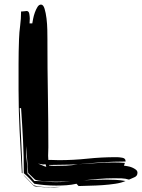

<svg xmlns="http://www.w3.org/2000/svg" viewBox="-20 -761 620 838"><path d="M66 -289Q69 -219 72.5 -149Q76 -79 78 -9V-4L75 -7V-14Q70 -104 65.5 -191.5Q61 -279 61 -369V-482Q61 -509 61.5 -535.5Q62 -562 63 -589Q64 -620 68 -649.5Q72 -679 72 -711H76Q83 -711 88 -712Q93 -713 96 -713Q106 -713 108 -700Q110 -687 110 -680L109 -659H121Q122 -665 124.5 -678.5Q127 -692 132 -706Q137 -720 143.5 -730.5Q150 -741 159 -741Q169 -741 174.5 -723Q180 -705 183 -680.5Q186 -656 186.5 -630.5Q187 -605 187 -590V-578Q187 -463 189 -348Q191 -233 191 -118Q191 -109 190.5 -99.5Q190 -90 190 -81Q190 -76 190.5 -72Q191 -68 191 -63H201Q210 -63 219 -62.5Q228 -62 237 -62Q300 -62 361.5 -68.5Q423 -75 486 -75H490Q500 -75 514 -72.5Q528 -70 528 -58V-56Q475 -56 424 -52.5Q373 -49 320 -44Q359 -46 397.5 -49Q436 -52 475 -52Q488 -52 500 -51.5Q512 -51 525 -50L521 -38Q527 -37 537 -35.5Q547 -34 556.5 -30Q566 -26 573 -20.5Q580 -15 580 -7Q580 7 567 12.5Q554 18 543 23Q528 18 511.5 17.5Q495 17 479 17Q444 17 410 20Q378 23 345 26Q369 25 391 24Q416 23 441 23Q463 23 484.5 24Q506 25 528 29Q510 37 483.5 41Q457 45 428.5 47Q400 49 372 49.5Q344 50 323 51L314 41Q292 46 270 47.5Q248 49 225 49Q201 49 177 47Q153 45 130 41Q119 29 108 17.5Q97 6 84 -5Q84 -77 80.5 -147Q77 -217 72 -289ZM279 31Q255 32 229 32Q198 32 171 30Q144 28 133 23L103 -6L94 -124V-102Q94 -79 97 -56Q100 -33 100 -10V-4Q108 4 115.5 12Q123 20 130 29H137Q159 29 180.5 31.5Q202 34 224 34Q247 34 269 32Q277 32 286 31ZM194 -39Q199 -38 204.5 -37.5Q210 -37 216 -37Q242 -37 268 -38Q294 -39 320 -44Q288 -42 257 -42Q226 -42 194 -41ZM127 48Q144 53 162.5 54.5Q181 56 201 56Q213 56 224 55Q234 55 243 55Q237 56 229 56Q221 57 213 57H193Q181 57 168.5 56Q156 55 144.5 54Q133 53 128 51Q125 48 118 40.5Q111 33 103 25Q95 17 88.5 9.5Q82 2 81 0ZM168 -43 146 -47Q152 -45 164 -39.5Q176 -34 182 -33L179 -44Z"/></svg>

Font: Finger Paint
Style: Regular
Weight: 400
Designer: Ralph du Carrois
Foundry: Ralph du Carrois
Version: Version 1.002